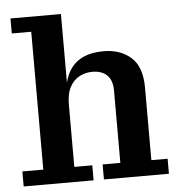

<svg xmlns="http://www.w3.org/2000/svg" viewBox="-50 -730 724 777"><g transform="rotate(-5 312.0 -341.0)"><path d="M15 0V-61H100V-621H21V-682H226V-61H299V0ZM341 0V-61H413V-354Q413 -397 391.5 -417.5Q370 -438 332 -438Q304 -438 280 -425.5Q256 -413 241 -386Q226 -359 226 -313H216Q216 -380 233 -425.5Q250 -471 287.5 -494Q325 -517 385 -517Q453 -517 496 -478.5Q539 -440 539 -356V-61H605V0Z"/></g></svg>

Font: Montagu Slab Medium
Style: Regular
Weight: 500
Version: Version 1.000